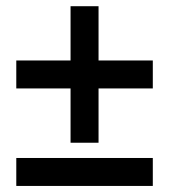

<svg xmlns="http://www.w3.org/2000/svg" viewBox="-20 -595 552 627"><path d="M33.2 -397.5H210.4V-574.7H301.8V-397.5H479V-306.2H301.8V-128.9H210.4V-306.2H33.2ZM33.2 -79.1H479V12.2H33.2Z"/></svg>

Font: Cardo
Style: Bold
Weight: 700
Designer: David J. Perry
Foundry: David J. Perry
Version: Version 1.0011